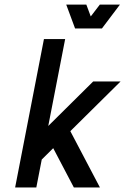

<svg xmlns="http://www.w3.org/2000/svg" viewBox="-20 -829 553 849"><path d="M513.2 -468.8 291 -249 421.9 0H306.6L215.3 -173.8L164.6 -123.5L140.6 0H46.9L174.3 -656.2H268.1L193.4 -272L392.1 -468.8ZM312 -703.1 272.9 -808.6H361.8L381.3 -756.3L421.4 -808.6H510.3L430.7 -703.1Z"/></svg>

Font: Lambda
Style: Italic
Weight: 400
Italic angle: -11°
Designer: GGBotNet
Version: 0.22